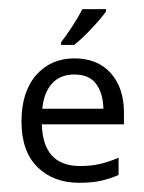

<svg xmlns="http://www.w3.org/2000/svg" viewBox="-20 -394 315 419"><path d="M142.6 -266.6Q192.9 -266.6 221.7 -234.4Q250.5 -202.1 250.5 -148.4V-122.6H71.3Q73.7 -31.7 154.8 -31.7Q179.7 -31.7 199 -36.4Q218.3 -41 238.8 -49.8V-12.2Q218.8 -3.4 199.2 0.7Q179.7 4.9 152.8 4.9Q96.7 4.9 61.8 -29.3Q26.9 -63.5 26.9 -128.9Q26.9 -193.4 58.8 -230Q90.8 -266.6 142.6 -266.6ZM142.1 -231.4Q111.3 -231.4 93.5 -211.7Q75.7 -191.9 72.3 -156.7H205.6Q205.1 -189.9 189.9 -210.7Q174.8 -231.4 142.1 -231.4ZM211.4 -369.1Q202.1 -355.5 180.4 -332.3Q158.7 -309.1 141.6 -295.9H113.3V-301.8Q124 -315.4 137.7 -336.4Q151.4 -357.4 159.7 -374H211.4Z"/></svg>

Font: NotoSansOldHungarianUI
Style: Regular
Weight: 400
Designer: Monotype Design Team
Foundry: Monotype Imaging Inc.
Version: Version 1001.000; ttfautohint (v1.8.4.7-5d5b)